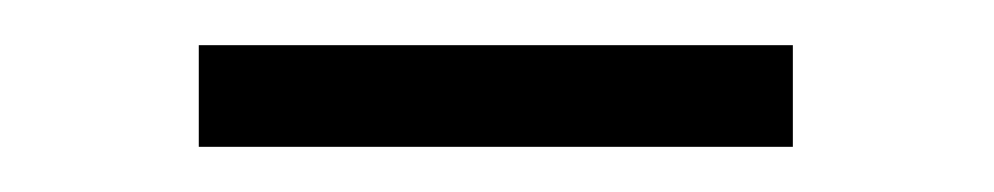

<svg xmlns="http://www.w3.org/2000/svg" viewBox="-20 -769 440 85"><path d="M331 -704H68V-749H331Z"/></svg>

Font: Hind Variable Light
Style: Regular
Weight: 300
Designer: Manushi Parikh, Satya Rajpurohit
Foundry: Indian Type Foundry
Version: Version 3.000